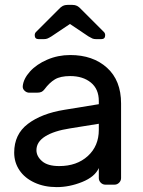

<svg xmlns="http://www.w3.org/2000/svg" viewBox="-20 -755 586 785"><path d="M384 -329V-342Q384 -391 351.5 -417.5Q319 -444 267 -444Q227 -444 204.5 -430.5Q182 -417 162 -390Q156 -382 149 -379Q142 -376 130 -376H100Q89 -376 80.5 -384Q72 -392 73 -403Q76 -433 102.5 -462.5Q129 -492 173 -511Q217 -530 267 -530Q360 -530 417.5 -478Q475 -426 475 -332V-27Q475 -16 467 -8Q459 0 448 0H411Q400 0 392 -8Q384 -16 384 -27V-68Q368 -32 316 -11Q264 10 212 10Q161 10 121 -8.5Q81 -27 59.5 -59Q38 -91 38 -131Q38 -206 94 -248.5Q150 -291 243 -306ZM384 -249 266 -230Q201 -220 165 -197.5Q129 -175 129 -141Q129 -116 152 -96Q175 -76 222 -76Q294 -76 339 -117Q384 -158 384 -224ZM313 -716 405 -624Q410 -619 410 -611Q410 -595 394 -595H373Q364 -595 358 -597.5Q352 -600 342 -606L266 -657L190 -606Q180 -600 174 -597.5Q168 -595 159 -595H138Q122 -595 122 -611Q122 -619 127 -624L219 -716Q229 -727 237 -731Q245 -735 256 -735H276Q287 -735 295 -731Q303 -727 313 -716Z"/></svg>

Font: Contemporary
Style: Regular
Weight: 400
Designer: Victor Tran
Foundry: Victor Tran
Version: Version 1.100